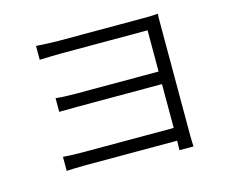

<svg xmlns="http://www.w3.org/2000/svg" viewBox="-101 -839 1201 1003"><g transform="rotate(-15 500.0 -337.0)"><path d="M828 23C827 6 826 -14 826 -35V-639C826 -663 826 -682 827 -695C811 -693 788 -692 760 -692H290C260 -692 191 -695 169 -697V-622C190 -623 260 -625 290 -625H753V-402H301C261 -402 220 -404 197 -407V-333C220 -333 261 -334 303 -334H753V-97H254C211 -97 175 -99 155 -101V-25C175 -26 215 -28 255 -28H753C753 -6 752 11 752 23Z"/></g></svg>

Font: Genne Gothic Normal
Style: Regular
Weight: 350
Designer: Ryoko NISHIZUKA (kana & ideographs); Paul D. Hunt (Latin, Greek & Cyrillic); Wenlong ZHANG (bopomofo); Sandoll Communica
Foundry: Adobe Systems Incorporated
Version: Version 1.004;PS 1.004;hotconv 16.6.51;makeotf.lib2.5.65220